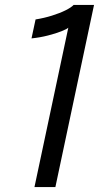

<svg xmlns="http://www.w3.org/2000/svg" viewBox="-20 -760 428 780"><path d="M362 -740 205 0H120L257.5 -647.5Q252 -642 229.5 -633Q207 -624 174.8 -615.8Q142.5 -607.5 108 -604L124.5 -681Q159 -686.5 191 -696.5Q223 -706.5 246.5 -718.2Q270 -730 279 -740Z"/></svg>

Font: Epilogue
Style: Italic
Weight: 400
Italic angle: -12°
Designer: Tyler Finck
Foundry: Etcetera Type Co
Version: Version 2.112